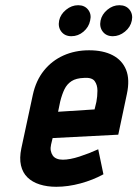

<svg xmlns="http://www.w3.org/2000/svg" viewBox="-20 -704 527 737"><path d="M280 -684Q255 -684 233.5 -666.5Q212 -649 207 -625Q202 -600 215.5 -582.5Q229 -565 254 -565Q280 -565 300.5 -582.5Q321 -600 326 -625Q332 -649 318.5 -666.5Q305 -684 280 -684ZM438 -684Q413 -684 392 -666.5Q371 -649 366 -625Q361 -600 374.5 -582.5Q388 -565 413 -565Q438 -565 459.5 -582.5Q481 -600 486 -625Q491 -649 477.5 -666.5Q464 -684 438 -684ZM176 -149 182 -174 434 -187 467 -343Q479 -399 464 -436Q449 -473 412.5 -492Q376 -511 322 -511Q268 -511 223.5 -491Q179 -471 148.5 -433Q118 -395 106 -340L62 -135Q54 -97 60.5 -69Q67 -41 85.5 -23Q104 -5 132.5 4Q161 13 196 13Q241 13 289 0Q337 -13 377 -35L357 -131Q322 -115 285 -103Q248 -91 221 -91Q208 -91 198 -95Q188 -99 182.5 -107Q177 -115 175 -125.5Q173 -136 176 -149ZM350 -313 343 -284 203 -275 211 -314Q218 -342 227.5 -361.5Q237 -381 254.5 -392.5Q272 -404 303 -405Q333 -407 343.5 -392.5Q354 -378 354 -356Q354 -334 350 -313Z"/></svg>

Font: Advent Pro
Style: Italic
Weight: 400
Italic angle: -12°
Designer: VivaRado, Andreas Kalpakidis
Foundry: VivaRado, Andreas Kalpakidis
Version: Version 3.000